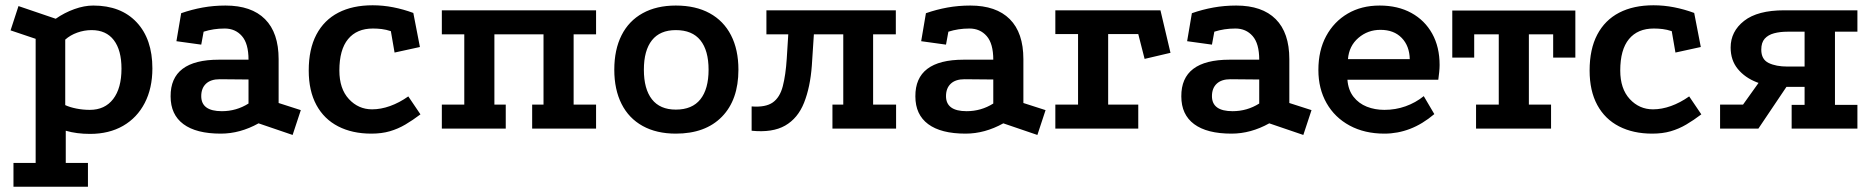

<svg xmlns="http://www.w3.org/2000/svg" viewBox="-20 -487 7099 727"><path d="M31 220V130H115V-340L20 -372L50 -464L191 -416Q224 -439 261.5 -452.5Q299 -466 333 -466Q438 -466 497.5 -402.5Q557 -339 557 -228Q557 -153 528 -97Q499 -41 446 -10.5Q393 20 321 20Q270 20 229 8V130H313V220ZM320 -71Q377 -71 408.5 -112Q440 -153 440 -227Q440 -297 411 -335Q382 -373 327 -373Q299 -373 272.5 -363.5Q246 -354 227 -337V-89Q244 -81 269 -76Q294 -71 320 -71Z M959 -20Q889 19 816 19Q723 19 674.5 -17Q626 -53 626 -122Q625 -261 809 -261H921Q921 -322 896 -350.5Q871 -379 831 -379Q809 -379 789.5 -376Q770 -373 751 -367L742 -318L648 -331L666 -437Q706 -451 747.5 -458.5Q789 -466 834 -466Q932 -466 983.5 -414.5Q1035 -363 1035 -263V-97L1119 -70L1088 24ZM812 -187Q778 -187 760 -170Q742 -153 742 -123Q742 -66 820 -66Q875 -66 921 -95V-186Z M1460 -369Q1442 -375 1425.5 -377Q1409 -379 1392 -379Q1331 -379 1298 -339Q1265 -299 1265 -220Q1265 -151 1301 -112Q1337 -73 1389 -73Q1422 -73 1457 -85.5Q1492 -98 1526 -122L1572 -54Q1543 -32 1515 -15.5Q1487 1 1456 10Q1425 19 1386 19Q1314 19 1260.5 -8.5Q1207 -36 1178 -89.5Q1149 -143 1149 -220Q1149 -301 1178 -356Q1207 -411 1261 -439Q1315 -467 1391 -467Q1430 -467 1468.5 -459.5Q1507 -452 1545 -438L1570 -309L1474 -288Z M1653 -448H2237V-357H2152V-91H2237V0H1995V-91H2038V-357H1852V-91H1895V0H1653V-91H1738V-357H1653Z M2539 -466Q2614 -466 2667 -437Q2720 -408 2748 -353.5Q2776 -299 2776 -223Q2776 -109 2713.5 -45Q2651 19 2539 19Q2466 19 2413.5 -10Q2361 -39 2333.5 -93.5Q2306 -148 2306 -223Q2306 -299 2333.5 -353.5Q2361 -408 2413.5 -437Q2466 -466 2539 -466ZM2539 -373Q2479 -373 2448.5 -334.5Q2418 -296 2418 -223Q2418 -150 2448.5 -111Q2479 -72 2539 -72Q2601 -72 2632 -111Q2663 -150 2663 -223Q2663 -296 2632 -334.5Q2601 -373 2539 -373Z M3132 0V-91H3173V-357H2882V-448H3372V-357H3286V-91H3373V0ZM2826 8V-84Q2879 -80 2906 -99Q2933 -118 2944 -160.5Q2955 -203 2959 -265L2966 -377H3063L3054 -239Q3048 -157 3024.5 -98Q3001 -39 2953 -11.5Q2905 16 2826 8Z M3779 -20Q3709 19 3636 19Q3543 19 3494.5 -17Q3446 -53 3446 -122Q3445 -261 3629 -261H3741Q3741 -322 3716 -350.5Q3691 -379 3651 -379Q3629 -379 3609.5 -376Q3590 -373 3571 -367L3562 -318L3468 -331L3486 -437Q3526 -451 3567.5 -458.5Q3609 -466 3654 -466Q3752 -466 3803.5 -414.5Q3855 -363 3855 -263V-97L3939 -70L3908 24ZM3632 -187Q3598 -187 3580 -170Q3562 -153 3562 -123Q3562 -66 3640 -66Q3695 -66 3741 -95V-186Z M3976 -448H4374L4412 -287L4314 -264L4290 -358H4176V-91H4290V0H3976V-91H4062V-358H3976Z M4786 -20Q4716 19 4643 19Q4550 19 4501.5 -17Q4453 -53 4453 -122Q4452 -261 4636 -261H4748Q4748 -322 4723 -350.5Q4698 -379 4658 -379Q4636 -379 4616.5 -376Q4597 -373 4578 -367L4569 -318L4475 -331L4493 -437Q4533 -451 4574.5 -458.5Q4616 -466 4661 -466Q4759 -466 4810.5 -414.5Q4862 -363 4862 -263V-97L4946 -70L4915 24ZM4639 -187Q4605 -187 4587 -170Q4569 -153 4569 -123Q4569 -66 4647 -66Q4702 -66 4748 -95V-186Z M5411 -55Q5366 -17 5319 1Q5272 19 5222 19Q5147 19 5090.5 -11.5Q5034 -42 5003 -96.5Q4972 -151 4972 -222Q4972 -296 5001.5 -350.5Q5031 -405 5083 -435.5Q5135 -466 5204 -466Q5273 -466 5324 -438Q5375 -410 5403 -359.5Q5431 -309 5431 -241Q5431 -229 5429.5 -214Q5428 -199 5426 -185H5082Q5085 -146 5105 -120.5Q5125 -95 5155.5 -83Q5186 -71 5222 -71Q5264 -71 5302 -84.5Q5340 -98 5371 -123ZM5318 -263Q5317 -313 5287.5 -343.5Q5258 -374 5207 -374Q5159 -374 5123.5 -343.5Q5088 -313 5084 -263Z M5479 -447H5945V-269H5861V-357H5769V-91H5853V0H5569V-91H5655V-357H5562V-269H5479Z M6310 -369Q6292 -375 6275.5 -377Q6259 -379 6242 -379Q6181 -379 6148 -339Q6115 -299 6115 -220Q6115 -151 6151 -112Q6187 -73 6239 -73Q6272 -73 6307 -85.5Q6342 -98 6376 -122L6422 -54Q6393 -32 6365 -15.5Q6337 1 6306 10Q6275 19 6236 19Q6164 19 6110.5 -8.5Q6057 -36 6028 -89.5Q5999 -143 5999 -220Q5999 -301 6028 -356Q6057 -411 6111 -439Q6165 -467 6241 -467Q6280 -467 6318.5 -459.5Q6357 -452 6395 -438L6420 -309L6324 -288Z M6764 0V-90H6813V-158H6732Q6677 -158 6632 -175.5Q6587 -193 6560 -226Q6533 -259 6533 -307Q6533 -368 6584 -408Q6635 -448 6736 -448H7013V-367H6928V-90H7013V0ZM6493 0V-91H6580L6645 -182L6753 -171L6638 0ZM6748 -235H6813V-367H6749Q6720 -367 6697.5 -361Q6675 -355 6662 -340.5Q6649 -326 6649 -299Q6649 -262 6677 -248.5Q6705 -235 6748 -235Z"/></svg>

Font: Podkova
Style: Bold
Weight: 700
Designer: Ilya Yudin
Foundry: Cyreal (www.cyreal.org)
Version: Version 2.102; ttfautohint (v1.8.1.43-b0c9)